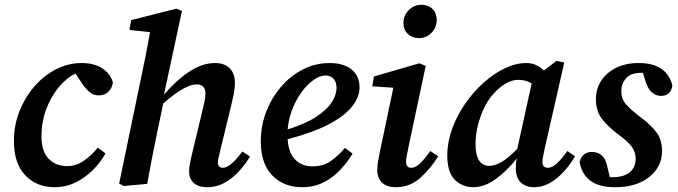

<svg xmlns="http://www.w3.org/2000/svg" viewBox="-20 -767 2828 801"><path d="M208 14Q132 14 85 -36Q38 -86 38 -179Q38 -244 61 -302.5Q84 -361 123.5 -406.5Q163 -452 214 -478Q265 -504 320 -504Q374 -504 407.5 -481.5Q441 -459 451 -423Q448 -400 432.5 -384.5Q417 -369 392 -369Q370 -369 354 -382.5Q338 -396 323 -418L295 -460Q257 -442 224.5 -402.5Q192 -363 172.5 -310.5Q153 -258 153 -200Q153 -135 183 -104.5Q213 -74 260 -74Q298 -74 330 -96.5Q362 -119 388 -151L420 -127Q400 -90 368 -58Q336 -26 295.5 -6Q255 14 208 14Z M497 9 477 -1 571 -454Q581 -500 589.5 -544Q598 -588 606 -633L520 -642L527 -683L716 -731L739 -721L664 -372Q713 -430 768 -467Q823 -504 877 -504Q916 -504 938 -482.5Q960 -461 960 -420Q960 -398 955 -373.5Q950 -349 944 -325L901 -148Q897 -129 893 -114.5Q889 -100 889 -90Q889 -67 910 -67Q941 -67 991 -135L1023 -114Q1004 -82 977 -52.5Q950 -23 917 -4.5Q884 14 844 14Q807 14 788 -4Q769 -22 769 -50Q769 -72 774 -94Q779 -116 785 -141L822 -295Q828 -319 832.5 -340Q837 -361 837 -376Q837 -415 801 -415Q751 -415 661 -335L637 -221Q625 -163 614.5 -109.5Q604 -56 594 0Z M1338 -452Q1315 -452 1289 -434Q1263 -416 1239.5 -384.5Q1216 -353 1200 -312.5Q1184 -272 1180 -227Q1256 -251 1300.5 -280.5Q1345 -310 1364.5 -341Q1384 -372 1384 -400Q1384 -425 1371.5 -438.5Q1359 -452 1338 -452ZM1241 14Q1164 14 1116 -35Q1068 -84 1068 -177Q1068 -242 1090.5 -300.5Q1113 -359 1152.5 -405Q1192 -451 1244 -477.5Q1296 -504 1355 -504Q1415 -504 1447.5 -476.5Q1480 -449 1480 -402Q1480 -363 1450 -324Q1420 -285 1354.5 -250Q1289 -215 1180 -186Q1184 -128 1212 -100.5Q1240 -73 1284 -73Q1330 -73 1362 -96.5Q1394 -120 1419 -150L1451 -126Q1430 -91 1399.5 -58.5Q1369 -26 1329.5 -6Q1290 14 1241 14Z M1554 -57Q1554 -76 1558 -99Q1562 -122 1568 -149L1621 -401L1533 -407L1540 -448L1730 -503L1756 -492L1684 -153Q1680 -133 1677 -117.5Q1674 -102 1674 -92Q1674 -67 1696 -67Q1712 -67 1730.5 -83.5Q1749 -100 1775 -137L1808 -115Q1776 -63 1733 -24.5Q1690 14 1631 14Q1595 14 1574.5 -4.5Q1554 -23 1554 -57ZM1728 -608Q1700 -608 1681.5 -625.5Q1663 -643 1663 -671Q1663 -702 1685 -724.5Q1707 -747 1738 -747Q1767 -747 1784.5 -729.5Q1802 -712 1802 -684Q1802 -653 1780.5 -630.5Q1759 -608 1728 -608Z M1964 -166Q1964 -119 1979 -97Q1994 -75 2021 -75Q2044 -75 2072 -91Q2100 -107 2138 -146L2198 -419Q2173 -434 2143 -434Q2117 -434 2090.5 -419Q2064 -404 2040 -377Q2006 -340 1985 -281.5Q1964 -223 1964 -166ZM2208 14Q2174 14 2153 -5.5Q2132 -25 2132 -65Q2132 -89 2136 -106Q2095 -54 2048 -20Q2001 14 1954 14Q1910 14 1878 -16.5Q1846 -47 1846 -119Q1846 -174 1866 -229Q1886 -284 1920 -333.5Q1954 -383 1997 -421.5Q2040 -460 2086 -482Q2132 -504 2175 -504Q2198 -504 2215.5 -496Q2233 -488 2249 -473L2302 -513L2334 -506L2253 -150Q2249 -131 2246 -116.5Q2243 -102 2243 -92Q2243 -67 2266 -67Q2283 -67 2302.5 -84.5Q2322 -102 2347 -137L2379 -115Q2360 -82 2333.5 -52.5Q2307 -23 2275.5 -4.5Q2244 14 2208 14Z M2546 14Q2479 14 2443 -13Q2407 -40 2398 -91Q2409 -133 2449 -133Q2501 -133 2513 -74L2524 -28Q2529 -28 2534.5 -28Q2540 -28 2546 -28Q2587 -30 2609.5 -50.5Q2632 -71 2632 -104Q2632 -131 2617 -153Q2602 -175 2561 -205Q2518 -237 2492 -270Q2466 -303 2466 -354Q2466 -396 2488 -430Q2510 -464 2550 -484Q2590 -504 2645 -504Q2706 -504 2740.5 -479Q2775 -454 2785 -410Q2779 -367 2737 -367Q2717 -367 2700.5 -381Q2684 -395 2674 -425L2662 -463Q2659 -463 2656 -463Q2653 -463 2650 -463Q2610 -462 2591 -439.5Q2572 -417 2572 -387Q2572 -355 2590.5 -333Q2609 -311 2651 -279Q2697 -245 2719.5 -214Q2742 -183 2742 -136Q2742 -72 2689 -29Q2636 14 2546 14Z"/></svg>

Font: Source Serif 4 SmText Semibold
Style: Italic
Weight: 600
Italic angle: -12°
Designer: Frank Grießhammer
Foundry: Adobe
Version: Version 4.005;hotconv 1.1.0;makeotfexe 2.6.0